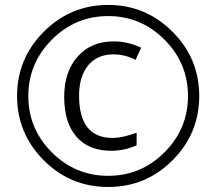

<svg xmlns="http://www.w3.org/2000/svg" viewBox="-20 -744 872 774"><path d="M416 -724.1Q567.4 -724.1 675.3 -616.2Q783.2 -508.3 783.2 -356.9Q783.2 -206.1 675.8 -98.1Q568.4 9.8 416 9.8Q263.7 9.8 156.2 -98.1Q48.8 -206.1 48.8 -356.9Q48.8 -508.3 156.7 -616.2Q264.6 -724.1 416 -724.1ZM416 -35.2Q548.3 -35.2 643.1 -129.9Q737.8 -224.6 737.8 -356.9Q737.8 -489.7 642.8 -584.5Q547.9 -679.2 416 -679.2Q283.7 -679.2 189 -584Q94.2 -488.8 94.2 -356.9Q94.2 -224.6 189 -129.9Q283.7 -35.2 416 -35.2ZM530.8 -209V-158.2Q481 -136.2 429.2 -136.2Q337.4 -136.2 288.1 -192.9Q238.8 -249.5 238.8 -354Q238.8 -454.6 293 -515.9Q347.2 -577.1 438 -577.1Q495.6 -577.1 548.8 -551.8L526.9 -502.9Q481.9 -524.9 438 -524.9Q372.1 -524.9 335.4 -480.5Q298.8 -436 298.8 -357.9Q298.8 -188 434.1 -188Q473.6 -188 530.8 -209Z"/></svg>

Font: Droid Sans TV
Style: Regular
Weight: 300
Version: Version 1.00